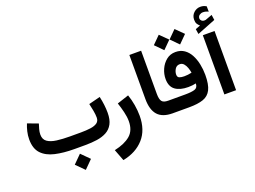

<svg xmlns="http://www.w3.org/2000/svg" viewBox="-157 -1252 2494 1881"><g transform="rotate(-20 1090.0 -311.0)"><path d="M460.9 61 545.4 145.5 460.9 230 376.5 145.5ZM540.5 0H427.2Q313 0 226.1 -20Q139.2 -40 90.3 -91.8Q41.5 -143.6 41.5 -239.3Q41.5 -281.2 51 -321.3Q60.5 -361.3 74.7 -395.5L184.1 -354.5Q176.3 -332 168.2 -302.7Q160.2 -273.4 160.2 -246.6Q160.2 -196.3 195.3 -171.6Q230.5 -147 291 -139.2Q351.6 -131.3 427.2 -131.3H541.5Q598.6 -131.3 642.6 -137.5Q686.5 -143.6 711.7 -161.6Q736.8 -179.7 736.8 -215.8Q736.8 -247.1 729.5 -287.4Q722.2 -327.6 713.4 -364.7L833 -395Q853.5 -303.2 853.5 -223.6Q853.5 -151.9 829.3 -107.4Q805.2 -63 762.2 -39.8Q719.2 -16.6 662.6 -8.3Q606 0 540.5 0Z M839.8 265.6 793.9 145.5Q902.3 122.1 961.2 71.8Q1020 21.5 1020 -75.7Q1020 -119.6 1007.1 -173.1Q994.1 -226.6 978 -274.4L1099.6 -314.5Q1118.2 -261.7 1128.2 -202.9Q1138.2 -144 1138.2 -88.9Q1138.2 58.6 1058.3 148.4Q978.5 238.3 839.8 265.6Z M1246.6 -682.1H1369.1V-231.9Q1369.1 -176.8 1386 -154.1Q1402.8 -131.3 1451.2 -131.3H1463.4V0H1451.2Q1345.2 0 1295.9 -55.4Q1246.6 -110.8 1246.6 -222.7Z M1749 -770 1830.1 -689.9 1749 -608.9 1668.9 -689.9ZM1585 -770 1666 -689.9 1585 -608.9 1504.9 -689.9ZM1629.4 -131.3Q1695.3 -131.3 1729 -142.3Q1762.7 -153.3 1763.2 -197.8Q1726.1 -189 1682.6 -189Q1597.2 -189 1548.3 -224.6Q1499.5 -260.3 1499.5 -338.9Q1499.5 -390.6 1521.5 -440.2Q1543.5 -489.7 1584 -522.5Q1624.5 -555.2 1679.7 -555.2Q1732.9 -555.2 1770.8 -528.8Q1808.6 -502.4 1832.5 -457.8Q1856.4 -413.1 1867.9 -357.9Q1879.4 -302.7 1879.4 -245.1Q1879.4 -144.5 1852.5 -91.6Q1825.7 -38.6 1769.3 -19.3Q1712.9 0 1623.5 0H1443.8V-131.3ZM1682.1 -301.8Q1719.7 -301.8 1759.8 -311Q1755.9 -336.4 1746.3 -363.8Q1736.8 -391.1 1720.2 -409.9Q1703.6 -428.7 1678.7 -428.7Q1645.5 -428.7 1628.7 -400.9Q1611.8 -373 1611.8 -344.2Q1611.8 -316.9 1631.8 -309.3Q1651.9 -301.8 1682.1 -301.8Z M1996.1 -716.8Q1979.5 -730.5 1970.2 -746.3Q1960.9 -762.2 1960.9 -789.1Q1960.9 -832.5 1991 -860.4Q2021 -888.2 2059.6 -888.2Q2079.6 -888.2 2093.5 -883.8Q2107.4 -879.4 2122.1 -871.1L2122.6 -814.9Q2094.7 -829.1 2066.4 -829.1Q2046.9 -829.1 2030 -817.4Q2013.2 -805.7 2013.2 -782.7Q2013.7 -769 2026.4 -757.3Q2039.1 -745.6 2064.9 -749Q2065.9 -749 2068.8 -750L2138.2 -775.4L2146 -720.2L1953.1 -644L1944.8 -697.3ZM2111.3 -617.7V-0.5H1989.3V-617.7Z"/></g></svg>

Font: Vazirmatn UI NL
Style: Bold
Weight: 700
Designer: Saber Rastikerdar
Foundry: Saber Rastikerdar
Version: Version 33.003